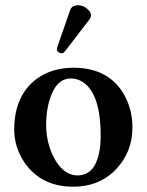

<svg xmlns="http://www.w3.org/2000/svg" viewBox="-20 -702 559 732"><path d="M275.9 -682.1Q300.8 -682.1 319.3 -661.6Q326.7 -652.3 327.1 -644Q326.2 -634.8 321.8 -628.9L228 -506.8Q221.7 -499.5 216.8 -499Q202.6 -499 197.8 -509.8Q197.3 -511.7 196.8 -513.2Q197.3 -519 198.2 -522L248 -665Q254.9 -681.2 275.9 -682.1ZM250 -402.8Q193.8 -402.8 168.9 -321.3Q156.2 -278.8 155.8 -229Q155.8 -148.4 193.8 -86.9Q227.5 -33.7 274.9 -33.2Q338.4 -33.2 356.9 -114.7Q363.8 -145 363.8 -184.1Q363.8 -347.2 293.5 -390.6Q273.9 -402.8 250 -402.8ZM34.2 -207Q34.2 -338.4 121.1 -402.3Q178.2 -443.4 259.8 -443.8Q398.4 -443.8 456.5 -335Q484.9 -280.8 484.9 -215.8Q484.9 -124 423.8 -58.1Q359.9 9.8 258.8 9.8Q138.2 9.8 74.2 -81.1Q34.7 -139.2 34.2 -207Z"/></svg>

Font: Linux Libertine O
Style: Semibold
Weight: 700
Designer: Philipp H. Poll
Foundry: Philipp H. Poll
Version: Version 5.0.0